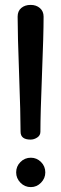

<svg xmlns="http://www.w3.org/2000/svg" viewBox="-20 -758 250 784"><path d="M158 -690Q158 -618 151.5 -455Q145 -292 145 -220Q145 -205 132 -196.5Q119 -188 105 -188Q64 -188 64 -220Q64 -292 58 -455Q52 -618 52 -690Q52 -713 67 -725.5Q82 -738 105 -738Q128 -738 143 -725Q158 -712 158 -690ZM106 -114Q130 -114 147.5 -96.5Q165 -79 165 -54Q165 -30 147.5 -12Q130 6 106 6Q81 6 63.5 -12Q46 -30 46 -54Q46 -79 63.5 -96.5Q81 -114 106 -114Z"/></svg>

Font: Dosis
Style: SemiBold
Weight: 600
Designer: Edgar Tolentino, Pablo Impallari, Igino Marini
Foundry: Edgar Tolentino, Pablo Impallari, Igino Marini
Version: Version 1.007